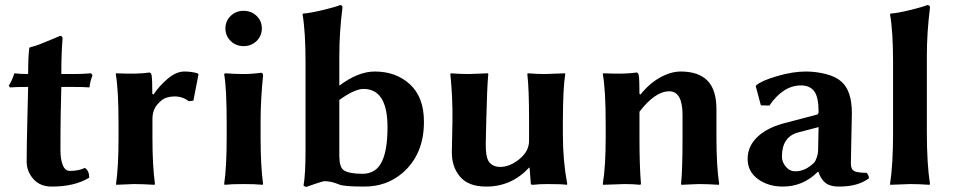

<svg xmlns="http://www.w3.org/2000/svg" viewBox="-20 -718 3722 749"><path d="M89.8 -429.2Q89.8 -498 94.2 -529.8L96.2 -533.2Q114.3 -537.1 136.2 -545.7Q158.2 -554.2 185.1 -565.7Q211.9 -577.1 214.8 -578.1Q223.6 -578.1 224.1 -567.9Q219.2 -508.8 219.2 -429.2H266.1Q301.3 -429.2 335.9 -432.1L340.8 -423.8Q331.1 -399.9 329.1 -377Q309.1 -378.9 256.8 -378.9H219.2L216.8 -272Q215.8 -217.3 215.8 -130.9Q215.8 -96.7 224.9 -74Q233.9 -51.3 252.9 -51.3Q287.1 -51.3 311 -63Q328.1 -52.2 328.1 -24.9Q270 10.3 181.2 9.8Q136.2 9.8 110.1 -19.8Q84 -49.3 84 -87.9Q84 -141.1 86.9 -261.2L89.8 -378.9Q43 -378.9 19 -377L14.2 -383.8Q27.3 -403.8 36.1 -432.1Q57.6 -429.2 89.8 -429.2Z M578.6 -349.1Q602.5 -384.3 635 -411.6Q667.5 -439 699.7 -439Q726.6 -439 750.5 -432.1L754.4 -428.2L734.4 -325.2L716.3 -323.2Q692.4 -342.3 658.7 -341.8Q645.5 -341.8 628.9 -336.9Q612.3 -332 593.5 -310.1Q574.7 -288.1 574.7 -252.9V-180.2Q574.7 -71.3 584.5 0L582.5 2.9Q534.7 0 500.5 0L433.6 2.9L432.6 0Q442.4 -67.9 442.4 -180.2V-234.9Q442.4 -367.7 431.6 -429.2L433.6 -432.1Q518.6 -428.2 562.5 -435.1Q569.3 -435.1 571.3 -424.8Q574.2 -409.2 574.2 -352.1Z M879.9 -558.1Q859.4 -578.1 859.4 -607.2Q859.4 -636.2 879.9 -656Q900.4 -675.8 930.4 -675.8Q960.4 -675.8 981 -656Q1001.5 -636.2 1001.5 -607.2Q1001.5 -578.1 981 -558.1Q960.4 -538.1 930.4 -538.1Q900.4 -538.1 879.9 -558.1ZM864.3 -234.9Q864.3 -374 854.5 -428.2L857.4 -432.1Q898.4 -429.2 928.2 -429.2Q963.4 -429.2 997.6 -434.1Q1006.3 -434.1 1006.3 -423.8Q996.6 -328.6 996.6 -246.1V-180.2Q996.6 -71.3 1006.3 0L1004.4 2.9Q976.6 0 930.2 0Q883.3 0 856.4 2.9L854.5 0Q864.3 -67.9 864.3 -180.2Z M1321.3 -53.7Q1342.8 -40 1394 -40Q1446.8 -40 1469.7 -87.4Q1491.7 -132.3 1491.7 -222.2Q1491.7 -371.1 1397.9 -371.1Q1363.8 -371.1 1303.7 -328.1V-107.9Q1304.2 -64.9 1321.3 -53.7ZM1303.7 -500V-383.8Q1377 -439 1441.9 -439Q1524.9 -439 1579.1 -389.2Q1634.3 -338.4 1633.8 -242.2Q1633.8 -115.2 1549.8 -43Q1487.8 10.3 1399.9 9.8Q1322.8 9.8 1303.7 2Q1272 -11.2 1247.1 -11.2Q1239.3 -11.2 1209 -0.7Q1178.7 9.8 1174.8 11.2Q1168.9 10.3 1164.1 5.9Q1171.9 -36.1 1171.9 -133.8V-474.1Q1171.9 -595.2 1160.2 -662.1L1162.1 -665Q1189.9 -667 1238 -678.5Q1286.1 -689.9 1307.1 -698.2Q1315.9 -698.2 1315.9 -688Q1303.7 -591.8 1303.7 -500Z M2043.9 -64Q1975.1 10.3 1876 9.8Q1807.1 9.8 1774.4 -29.1Q1741.7 -67.9 1742.7 -126L1745.1 -249Q1746.1 -338.9 1736.8 -429.2L1738.8 -432.1Q1774.9 -429.2 1809.1 -429.2L1883.8 -432.1L1884.8 -429.2Q1879.9 -376 1877 -249L1875 -159.2Q1874 -103 1888.9 -85Q1903.8 -66.9 1931.6 -66.9Q1968.8 -66.9 2006.3 -97.4Q2043.9 -127.9 2043.9 -168.9V-249Q2043.9 -373 2037.1 -429.2L2039.1 -432.1Q2073.2 -429.2 2106.9 -429.2L2184.1 -432.1L2185.1 -429.2Q2176.3 -376 2175.8 -249V-191.9Q2175.8 -90.8 2192.9 0L2190.9 2.9Q2170.9 0 2117.2 0Q2082.5 0 2060.1 2.9Q2051.3 2.9 2050.8 0L2045.9 -64Z M2774.9 -180.2Q2774.9 -70.3 2785.6 0L2783.7 2.9Q2739.7 0 2705.6 0Q2705.6 0 2638.7 2.9L2636.7 0Q2642.6 -53.2 2642.6 -180.2V-269Q2642.6 -361.8 2590.8 -361.8Q2535.6 -361.8 2474.6 -282.2V-180.2Q2474.6 -68.4 2480.5 0L2477.5 2.9Q2449.7 0 2415.5 0Q2415.5 0 2333.5 2.9L2331.5 0Q2342.8 -68.8 2342.8 -180.2V-234.9Q2342.8 -367.7 2331.5 -429.2L2333.5 -432.1Q2418.5 -428.2 2462.9 -435.1Q2469.7 -435.1 2471.7 -424.8Q2474.6 -409.2 2474.6 -352.1L2478.5 -349.1Q2512.7 -392.1 2554.7 -415.5Q2596.7 -439 2635.7 -439Q2704.6 -439 2739.7 -403.6Q2774.9 -368.2 2774.9 -291Z M3173.3 -222.2 3093.3 -201.2Q3030.3 -184.1 3030.3 -106.9Q3030.3 -85.9 3045.4 -67.9Q3060.5 -49.8 3082.5 -49.8Q3122.6 -49.8 3156.2 -84Q3161.1 -88.9 3166.3 -104Q3171.4 -119.1 3171.4 -128.9ZM3299.3 -80.1Q3299.3 -57.1 3312.7 -50.5Q3326.2 -43.9 3360.4 -43.9Q3368.2 -37.1 3370.1 -22.9Q3327.1 10.3 3251.5 9.8Q3219.2 9.8 3201.2 -3.7Q3183.1 -17.1 3172.4 -47.9H3170.4Q3112.3 10.3 3033.2 9.8Q2977.1 9.8 2936.8 -19.5Q2896.5 -48.8 2896.5 -98.1Q2896.5 -148.9 2937 -186Q2977.5 -223.1 3050.3 -240.2L3167.5 -271Q3173.3 -272.9 3173.3 -283.2Q3173.3 -339.4 3156.2 -362.1Q3139.2 -384.8 3104.5 -384.8Q3035.6 -384.8 2981.4 -306.2L2948.2 -307.1L2928.2 -381.8L2931.2 -386.2Q2951.2 -403.3 3011.7 -421.1Q3072.3 -439 3123.5 -439Q3163.6 -439 3202.4 -429Q3241.2 -418.9 3263.2 -398.9Q3303.2 -362.8 3303.2 -276.9Q3303.2 -273.9 3301.3 -185.5Q3299.3 -97.2 3299.3 -80.1Z M3463.9 -200.2V-474.1Q3463.9 -595.2 3452.1 -662.1L3454.1 -665Q3481.9 -667 3529.1 -678.5Q3576.2 -689.9 3597.2 -698.2Q3608.4 -698.2 3607.9 -688Q3595.7 -591.8 3595.7 -500V-200.2Q3595.7 -80.1 3607.9 0L3606 2.9Q3564 0 3529.8 0L3453.1 2.9L3452.1 0Q3463.9 -76.2 3463.9 -200.2Z"/></svg>

Font: Linux Biolinum
Style: Bold
Weight: 700
Designer: Philipp H. Poll
Foundry: Philipp H. Poll
Version: Version 1.3.2 ; ttfautohint (v0.9)